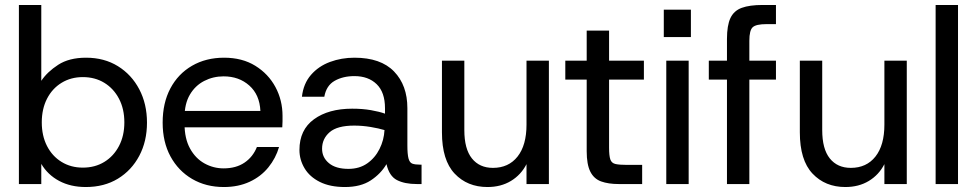

<svg xmlns="http://www.w3.org/2000/svg" viewBox="-20 -740 3933 772"><path d="M325 12Q264 12 218 -12.5Q172 -37 146 -81V0H56V-720H146V-415Q170 -451 214 -479.5Q258 -508 326 -508Q399 -508 454 -474Q509 -440 540 -381Q571 -322 571 -247Q571 -172 540 -113.5Q509 -55 454 -21.5Q399 12 325 12ZM313 -66Q362 -66 399.5 -89Q437 -112 458.5 -153Q480 -194 480 -248Q480 -302 458.5 -343Q437 -384 399.5 -407Q362 -430 313 -430Q265 -430 227.5 -407Q190 -384 169 -343Q148 -302 148 -248Q148 -194 169 -153Q190 -112 227.5 -89Q265 -66 313 -66Z M880 12Q808 12 752.5 -20.5Q697 -53 665.5 -111Q634 -169 634 -247Q634 -326 665 -384.5Q696 -443 752 -475.5Q808 -508 881 -508Q954 -508 1006.5 -475.5Q1059 -443 1087.5 -390Q1116 -337 1116 -274Q1116 -264 1116 -252.5Q1116 -241 1115 -228H701V-294H1027Q1024 -359 982.5 -396Q941 -433 879 -433Q837 -433 801 -414.5Q765 -396 743.5 -359.5Q722 -323 722 -269V-242Q722 -183 744 -143Q766 -103 802 -83Q838 -63 879 -63Q929 -63 963 -86Q997 -109 1013 -149H1102Q1089 -104 1059 -67Q1029 -30 983.5 -9Q938 12 880 12Z M1367 12Q1307 12 1266 -8.5Q1225 -29 1204.5 -63.5Q1184 -98 1184 -137Q1184 -218 1242.5 -260.5Q1301 -303 1396 -303Q1438 -303 1472 -297Q1506 -291 1528 -283V-305Q1528 -369 1494.5 -401.5Q1461 -434 1405 -434Q1359 -434 1325.5 -415Q1292 -396 1284 -351H1194Q1200 -404 1230.5 -439Q1261 -474 1307 -491Q1353 -508 1405 -508Q1511 -508 1564.5 -452.5Q1618 -397 1618 -305V-156Q1618 -120 1622.5 -103Q1627 -86 1638 -82Q1649 -78 1668 -78H1675V0H1656Q1607 0 1576 -16Q1545 -32 1534 -80Q1511 -41 1470.5 -14.5Q1430 12 1367 12ZM1381 -61Q1425 -61 1456.5 -83Q1488 -105 1506 -141Q1524 -177 1526 -217Q1503 -224 1470 -229.5Q1437 -235 1404 -235Q1336 -235 1305.5 -208.5Q1275 -182 1275 -142Q1275 -107 1302.5 -84Q1330 -61 1381 -61Z M1940 12Q1859 12 1808 -42Q1757 -96 1757 -208V-496H1847V-217Q1847 -141 1877.5 -103Q1908 -65 1962 -65Q2025 -65 2061 -110.5Q2097 -156 2097 -239V-496H2187V0H2097V-80Q2075 -37 2034.5 -12.5Q1994 12 1940 12Z M2468 0Q2426 0 2397 -10.5Q2368 -21 2353.5 -50Q2339 -79 2339 -132V-420H2253V-496H2339V-617H2429V-496H2569V-420H2429V-146Q2429 -114 2434 -99Q2439 -84 2455 -80.5Q2471 -77 2501 -77H2562V0Z M2659 0V-496H2749V0ZM2649 -591V-701H2758V-591Z M2903 0V-583Q2903 -638 2917 -667.5Q2931 -697 2962.5 -708.5Q2994 -720 3046 -720H3100V-643H3062Q3020 -643 3006.5 -630.5Q2993 -618 2993 -576V0ZM2830 -420V-496H3100V-420Z M3379 12Q3298 12 3247 -42Q3196 -96 3196 -208V-496H3286V-217Q3286 -141 3316.5 -103Q3347 -65 3401 -65Q3464 -65 3500 -110.5Q3536 -156 3536 -239V-496H3626V0H3536V-80Q3514 -37 3473.5 -12.5Q3433 12 3379 12Z M3742 0V-720H3832V0Z"/></svg>

Font: Host Grotesk Light
Style: Regular
Weight: 400
Version: Version 1.003